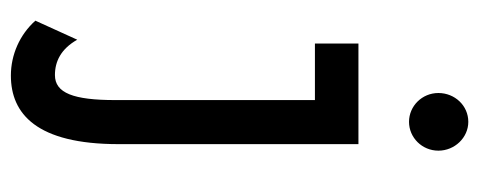

<svg xmlns="http://www.w3.org/2000/svg" viewBox="-284 -423 881 353"><g transform="rotate(90 156.5 -246.5)"><path d="M204 -558C233 -558 257 -582 257 -612C257 -642 233 -667 204 -667C174 -667 151 -642 151 -612C151 -582 175 -558 204 -558ZM119 174C189 174 245 127 245 -24V-465H60V-385H164V-18C164 59 151 93 118 93C93 93 70 82 53 52L18 129C44 158 81 174 119 174Z"/></g></svg>

Font: Inconsolata ExtraCondensed
Style: Bold
Weight: 700
Width: 2
Monospace: yes
Designer: Raph Levien, Cyreal, Brenton Simpson
Foundry: Raph Levien, Cyreal, Google
Version: Version 3.100